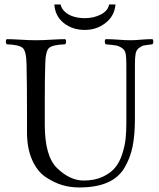

<svg xmlns="http://www.w3.org/2000/svg" viewBox="-20 -824 708 854"><path d="M493.7 -804.2Q489.3 -752.9 449.5 -721.9Q409.7 -690.9 357.4 -690.9Q301.8 -690.9 263.4 -721.7Q225.1 -752.4 221.7 -804.2H249.5Q253.4 -785.2 269.3 -771Q285.2 -756.8 307.9 -750Q330.6 -743.2 357.4 -743.2Q396.5 -743.2 428.5 -759.5Q460.4 -775.9 465.3 -804.2ZM179.2 -269Q179.2 -128.9 233.9 -76.2Q291 -21 352.1 -21Q400.9 -21 436.5 -37.6Q472.2 -54.2 492.2 -78.6Q512.2 -103 523.7 -138.9Q535.2 -174.8 538.6 -206.3Q542 -237.8 542 -276.9V-536.1Q542 -568.4 539.1 -584.7Q536.1 -601.1 522.9 -610.1Q509.8 -619.1 496.8 -621.6Q483.9 -624 450.2 -627Q446.3 -631.8 446 -638.9Q445.8 -646 450.2 -649.9Q474.1 -649.9 506.1 -647.5Q538.1 -645 560.1 -645Q579.1 -645 606.4 -647.5Q633.8 -649.9 658.2 -649.9Q662.1 -646 662.1 -638.9Q662.1 -631.8 658.2 -627Q630.4 -624 619.6 -621.6Q608.9 -619.1 597.4 -610.1Q585.9 -601.1 583 -584Q580.1 -566.9 580.1 -536.1V-294.9Q580.1 -223.1 569.6 -171.6Q559.1 -120.1 533 -76.7Q506.8 -33.2 457 -11.7Q407.2 9.8 332 9.8Q293 9.8 257.1 -0.7Q221.2 -11.2 183.6 -36.1Q146 -61 123 -112.5Q100.1 -164.1 100.1 -235.8V-320.8Q100.1 -452.6 98.1 -536.1Q97.2 -596.2 81.1 -610.6Q64.9 -625 9.8 -627Q5.9 -631.8 5.9 -638.9Q5.9 -646 9.8 -649.9Q30.8 -649.9 71.3 -647.5Q111.8 -645 139.9 -645Q168 -645 208.5 -647.5Q249 -649.9 270 -649.9Q273.9 -646 273.9 -638.9Q273.9 -631.8 270 -627Q213.9 -625 198 -610.6Q182.1 -596.2 181.2 -536.1Q179.2 -475.1 179.2 -382.8Z"/></svg>

Font: Linux Libertine Display
Style: Regular
Weight: 400
Designer: Philipp H. Poll
Foundry: Philipp H. Poll
Version: Version 5.0.9